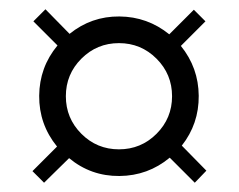

<svg xmlns="http://www.w3.org/2000/svg" viewBox="-20 -521 515 414"><path d="M236.5 -428Q189 -428 155.5 -394.5Q122 -361 122 -313.5Q122 -266 155.5 -232.5Q189 -199 236.5 -199Q284 -199 317.5 -232.5Q351 -266 351 -313.5Q351 -361 317.5 -394.5Q284 -428 236.5 -428ZM398 -500 423 -475 370 -422Q408 -375 408.5 -314.5Q409 -254 372 -207L425 -153L400 -127L346 -181Q299 -142 237.5 -141.5Q176 -141 129 -180L75 -127L50 -152L103 -205Q64 -253 64.5 -314.5Q65 -376 104 -423L52 -475L78 -501L130 -448Q177 -486 237.5 -485.5Q298 -485 345 -447Z"/></svg>

Font: Sakbunderan
Style: Regular
Weight: 400
Version: Version 1.00